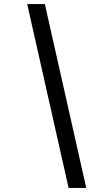

<svg xmlns="http://www.w3.org/2000/svg" viewBox="-20 -720 474 946"><path d="M405 206H318L114 -700H201Z"/></svg>

Font: Rosa Sans
Style: Italic
Weight: 400
Italic angle: -12°
Designer: Pentagram / MCKL
Foundry: Pentagram / MCKL
Version: Version 1.005;September 16, 2019;FontCreator 11.5.0.2425 64-